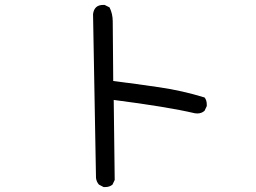

<svg xmlns="http://www.w3.org/2000/svg" viewBox="-20 -719 1040 780"><path d="M407 41H401L382 31Q372 20 370 4L358 -662Q363 -699 399 -699H405L425 -689Q438 -663 438 -632L440 -390Q534 -378 627 -364.5Q720 -351 811 -323Q820 -312 820 -295V-288L811 -269Q799 -258 781 -258L771 -259Q660 -285 442 -313L446 12L437 31Q425 41 407 41Z"/></svg>

Font: Xiaolai Mono SC
Style: Regular
Weight: 400
Monospace: yes
Designer: LXGW / Nozomi Seto
Version: Version 3.113;September 30, 2024